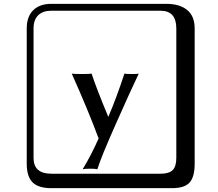

<svg xmlns="http://www.w3.org/2000/svg" viewBox="-20 -774 1140 1006"><path d="M356 -388.2Q365.7 -386.2 409.2 -386.2Q450.2 -386.2 460 -388.2Q483.4 -315.4 547.4 -161.6Q589.4 -258.3 631.8 -388.2Q638.7 -386.2 674.8 -386.2Q699.7 -386.2 707 -388.2Q668.9 -309.1 588.4 -127.9Q507.8 53.2 490.2 112.8Q478 109.9 453.1 109.9Q424.3 109.9 413.1 112.8Q460.9 33.7 497.1 -49.8L494.1 -55.2Q443.8 -191.4 356 -388.2ZM249 -717.8Q204.1 -717.8 179.9 -693.8Q155.8 -669.9 155.8 -625V53.2Q155.8 136.2 249 136.2H820.8Q865.7 136.2 884.8 117.2Q903.8 98.1 903.8 53.2V-625Q903.8 -717.8 820.8 -717.8ZM1000 84Q1000 152.8 973.4 182.4Q946.8 211.9 880.9 211.9H249Q181.2 211.9 150.6 181.4Q120.1 150.9 120.1 84V-625Q120.1 -687 154.1 -720.5Q188 -753.9 249 -753.9H851.1Q920.9 -753.9 960.4 -721.9Q1000 -689.9 1000 -625Z"/></svg>

Font: Linux Biolinum Keyboard
Style: Regular
Weight: 700
Designer: Philipp H. Poll
Foundry: Philipp H. Poll
Version: Version 0.6.1 ; ttfautohint (v0.9)